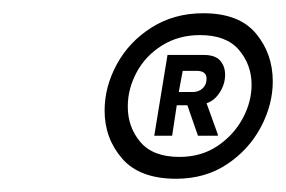

<svg xmlns="http://www.w3.org/2000/svg" viewBox="-20 -720 432 290"><path d="M138 -553Q138 -589 156.5 -623Q175 -657 209 -678.5Q243 -700 287 -700Q341 -700 366.5 -669.5Q392 -639 392 -597Q392 -562 374 -528Q356 -494 323 -472Q290 -450 246 -450Q191 -450 164.5 -480.5Q138 -511 138 -553ZM360 -592Q360 -622 341 -644.5Q322 -667 282 -667Q250 -667 225 -651.5Q200 -636 186.5 -611Q173 -586 173 -559Q173 -528 192 -505.5Q211 -483 251 -483Q284 -483 308.5 -499.5Q333 -516 346.5 -541Q360 -566 360 -592ZM233 -637H288Q305 -637 312.5 -628.5Q320 -620 320 -607Q320 -593 312 -580.5Q304 -568 292 -564L309 -517V-515H279L263 -561H247L240 -515H213ZM271 -581Q280 -581 286 -586.5Q292 -592 292 -601Q292 -613 277 -613H256L250 -581Z"/></svg>

Font: Be Vietnam SemiBold
Style: Italic
Weight: 600
Italic angle: -9.556°
Designer: Gabriel Lam
Foundry: TypeRant
Version: Version 3.000